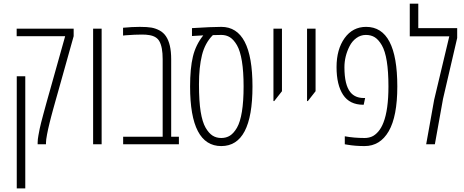

<svg xmlns="http://www.w3.org/2000/svg" viewBox="-20 -786 2526 1046"><path d="M230.5 -8.3V0H185.1V-8.3Q185.1 -27.3 189.5 -49.3L196.3 -85Q201.7 -110.8 215.8 -162.6Q230 -214.4 232.7 -224.6Q235.4 -234.9 242.4 -259.3Q249.5 -283.7 251 -289.6L335 -588.9H70.8V-629.9H381.3V-588.9L297.4 -289.6Q291.5 -269.5 283.4 -240.2Q275.4 -210.9 269 -188.5Q262.7 -166 259 -151.4Q255.4 -136.7 250.2 -116.7Q245.1 -96.7 242.2 -82.8Q239.3 -68.8 236.3 -53.7Q230.5 -23.4 230.5 -8.3ZM117.7 240.2H71.3V-370.6H117.7Z M533.7 0H487.3V-629.9H533.7Z M650.4 -634.8Q700.2 -639.6 741.5 -639.6Q782.7 -639.6 805.7 -635.5Q828.6 -631.3 849.6 -619.9Q870.6 -608.4 883.8 -588.9Q912.6 -546.9 912.6 -463.9V-41H954.6V0H650.9V-41H866.2V-463.9Q866.2 -529.8 848.1 -561.5Q833 -588.4 793.5 -594.7Q776.9 -597.7 753.9 -597.7Q714.8 -597.7 665 -593.8L650.4 -592.3Z M1185.5 -639.6Q1355.5 -639.6 1355.5 -314.9Q1355.5 9.8 1185.5 9.8Q1015.6 9.8 1015.6 -314.9Q1015.6 -414.1 1031 -478Q1046.4 -542 1087.4 -593.3L1025.9 -589.8V-632.8Q1135.3 -639.6 1185.5 -639.6ZM1185.5 -595.7 1139.6 -594.7Q1096.7 -551.8 1080.3 -485.6Q1064 -419.4 1064 -326.9Q1064 -234.4 1073.2 -177.5Q1082.5 -120.6 1100.1 -90.3Q1117.7 -60.1 1138.2 -47.1Q1158.7 -34.2 1185.5 -34.2Q1212.4 -34.2 1232.9 -47.1Q1253.4 -60.1 1271 -90.3Q1288.6 -120.6 1297.9 -177.5Q1307.1 -234.4 1307.1 -314.9Q1307.1 -395.5 1297.9 -452.4Q1288.6 -509.3 1271 -539.6Q1253.4 -569.8 1232.9 -582.8Q1212.4 -595.7 1185.5 -595.7Z M1469.7 -235.4V-629.9H1516.1V-289.1L1474.1 -235.4Z M1652.8 -235.4V-629.9H1699.2V-289.1L1657.2 -235.4Z M1959 -215.3Q1884.8 -215.3 1849.1 -269.5Q1813.5 -323.7 1813.5 -420.4Q1813.5 -517.1 1857.4 -578.4Q1901.4 -639.6 1974.6 -639.6Q2144.5 -639.6 2144.5 -314.9Q2144.5 -151.9 2097.7 -71Q2050.8 9.8 1966.3 9.8Q1915 9.8 1872.6 2.4L1858.4 0V-43.5Q1908.7 -34.2 1966.3 -34.2Q1987.3 -34.2 2005.4 -41.7Q2023.4 -49.3 2040.5 -68.8Q2057.6 -88.4 2069.3 -119.1Q2096.2 -188.5 2096.2 -314.9Q2096.2 -477.5 2060.1 -539.6Q2042.5 -569.8 2022 -582.8Q2001.5 -595.7 1973.1 -595.7Q1944.8 -595.7 1921.4 -578.6Q1897.9 -561.5 1884.3 -534.2Q1856.4 -479.5 1856.4 -419.4Q1856.4 -323.2 1889.2 -283.2Q1914.6 -252 1962.4 -252H1969.2L1961.4 -215.3Z M2258.8 -632.8H2470.7V-579.1L2393.6 -247.6L2349.1 0H2301.8L2345.2 -242.2L2427.7 -587.9H2212.4V-766.1H2258.8Z"/></svg>

Font: Open Sans Hebrew Condensed Light
Style: Regular
Weight: 300
Width: 3
Foundry: Ascender Corporation, Yanek Iontef
Version: Version 2.001;PS 002.001;hotconv 1.0.70;makeotf.lib2.5.58329